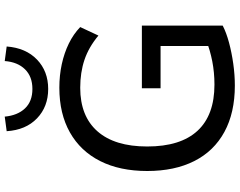

<svg xmlns="http://www.w3.org/2000/svg" viewBox="-118 -860 988 791"><g transform="rotate(-90 375.5 -465.0)"><path d="M418 9Q306 9 227 -34Q148 -77 107 -158Q66 -239 66 -352Q66 -465 107 -546Q148 -627 225 -670.5Q302 -714 409 -714Q460 -714 506 -704Q552 -694 591 -675Q630 -656 659 -628L624 -553Q576 -593 524 -610.5Q472 -628 409 -628Q292 -628 229.5 -557Q167 -486 167 -352Q167 -215 231.5 -145Q296 -75 422 -75Q472 -75 518 -84Q564 -93 604 -109L581 -58V-297H407V-374H665V-41Q636 -26 595 -15Q554 -4 508 2.5Q462 9 418 9ZM404 -760Q331 -760 283 -806Q235 -852 230 -931L290 -939Q295 -886 324 -855.5Q353 -825 404 -825Q455 -825 485 -855.5Q515 -886 519 -939L579 -931Q573 -852 525 -806Q477 -760 404 -760Z"/></g></svg>

Font: Nunito Sans 10pt Medium
Style: Regular
Weight: 500
Designer: Vernon Adams
Foundry: Vernon Adams
Version: Version 3.101;gftools[0.9.27]